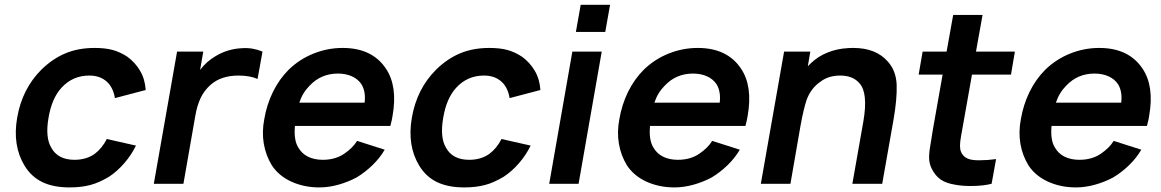

<svg xmlns="http://www.w3.org/2000/svg" viewBox="-20 -782 4939 817"><path d="M469 -364.5Q461.5 -410 434.5 -434.5Q405.5 -460.5 360.5 -460.5Q289.5 -460.5 242.5 -409.5Q200.5 -364.5 186.5 -281Q172 -197.5 198 -154Q226 -102 297 -102Q347 -102 382.5 -127Q414 -150.5 434.5 -190.5L558.5 -162.5Q539.5 -123 509.2 -88Q479 -53 444 -30Q423 -17.5 403.5 -8.8Q384 0 365 5Q326.5 15.5 276 15.5Q207 15.5 160 -7.2Q113 -30 84.5 -77Q32.5 -162.5 53 -281Q74 -403.5 156 -485.5Q204 -532.5 258.8 -555.2Q313.5 -578 382.5 -578Q427.5 -578 459 -569.5Q491 -561 522 -540.5Q555 -516.5 576 -481Q597 -445.5 600 -399Z M1097 -562.5 1076 -446Q1043 -460.5 995 -460.5Q920.5 -460.5 876 -421Q849 -397 834 -365.5Q819 -334 811.5 -291.5L760.5 0H634.5L733.5 -562.5H845L831.5 -484.5Q858.5 -520.5 898 -543.5Q949.5 -574.5 1011.5 -577Q1054.5 -580 1097 -562.5Z M1249.5 -154Q1264 -128.5 1290.8 -115.2Q1317.5 -102 1353.5 -102Q1407 -102 1445 -128Q1462.5 -140 1476.2 -153.5Q1490 -167 1499.5 -182.5L1617 -145Q1596 -109 1564.2 -78.5Q1532.5 -48 1497.5 -27Q1461 -7.5 1419.8 4Q1378.5 15.5 1339 15.5Q1274 15.5 1220 -9Q1166.5 -33.5 1137 -78Q1111 -120.5 1102.5 -170.5Q1094 -220.5 1104.5 -275Q1115 -337 1141.5 -391Q1168 -445 1208.5 -485.5Q1255 -530.5 1314.5 -554.2Q1374 -578 1438 -578Q1564 -578 1622.5 -489.5Q1672.5 -415 1650.5 -289.5Q1649.5 -282.5 1647.2 -271.5Q1645 -260.5 1641 -246H1235Q1229.5 -185.5 1249.5 -154ZM1297.5 -417.5Q1267.5 -387.5 1253.5 -345H1531.5Q1537 -391 1519 -422Q1504.5 -445 1478 -457Q1451.5 -469 1418 -469Q1346 -469 1297.5 -417.5Z M2148.5 -364.5Q2141 -410 2114 -434.5Q2085 -460.5 2040 -460.5Q1969 -460.5 1922 -409.5Q1880 -364.5 1866 -281Q1851.5 -197.5 1877.5 -154Q1905.5 -102 1976.5 -102Q2026.5 -102 2062 -127Q2093.5 -150.5 2114 -190.5L2238 -162.5Q2219 -123 2188.8 -88Q2158.5 -53 2123.5 -30Q2102.5 -17.5 2083 -8.8Q2063.5 0 2044.5 5Q2006 15.5 1955.5 15.5Q1886.5 15.5 1839.5 -7.2Q1792.5 -30 1764 -77Q1712 -162.5 1732.5 -281Q1753.5 -403.5 1835.5 -485.5Q1883.5 -532.5 1938.2 -555.2Q1993 -578 2062 -578Q2107 -578 2138.5 -569.5Q2170.5 -561 2201.5 -540.5Q2234.5 -516.5 2255.5 -481Q2276.5 -445.5 2279.5 -399Z M2576 -761.5 2555.5 -646H2430.5L2451 -761.5ZM2540.5 -562.5 2442 0H2317L2415.5 -562.5Z M2760.5 -154Q2775 -128.5 2801.8 -115.2Q2828.5 -102 2864.5 -102Q2918 -102 2956 -128Q2973.5 -140 2987.2 -153.5Q3001 -167 3010.5 -182.5L3128 -145Q3107 -109 3075.2 -78.5Q3043.5 -48 3008.5 -27Q2972 -7.5 2930.8 4Q2889.5 15.5 2850 15.5Q2785 15.5 2731 -9Q2677.5 -33.5 2648 -78Q2622 -120.5 2613.5 -170.5Q2605 -220.5 2615.5 -275Q2626 -337 2652.5 -391Q2679 -445 2719.5 -485.5Q2766 -530.5 2825.5 -554.2Q2885 -578 2949 -578Q3075 -578 3133.5 -489.5Q3183.5 -415 3161.5 -289.5Q3160.5 -282.5 3158.2 -271.5Q3156 -260.5 3152 -246H2746Q2740.5 -185.5 2760.5 -154ZM2808.5 -417.5Q2778.5 -387.5 2764.5 -345H3042.5Q3048 -391 3030 -422Q3015.5 -445 2989 -457Q2962.5 -469 2929 -469Q2857 -469 2808.5 -417.5Z M3782 -272 3734 0H3607L3654 -266.5Q3674.5 -387 3637 -428Q3609 -460.5 3555 -460.5Q3505.5 -460.5 3471.5 -434.5Q3430.5 -407 3412 -356Q3406.5 -340 3399.8 -312.2Q3393 -284.5 3386 -245L3343.5 0H3217.5L3316.5 -562.5H3428L3417.5 -500L3431 -513.5Q3462.5 -543.5 3503.2 -559.2Q3544 -575 3586 -577Q3590 -577.5 3596.2 -577.8Q3602.5 -578 3611 -578Q3706.5 -578 3757 -521Q3793 -482 3795.5 -421Q3797.5 -360.5 3782 -272Z M4075.5 -236.5Q4074.5 -227.5 4069.5 -203Q4065 -177.5 4065 -161.8Q4065 -146 4069.5 -135.5Q4082.5 -104.5 4124.5 -101Q4128.5 -100.5 4134.2 -100.2Q4140 -100 4148.5 -100Q4164.5 -100 4182 -101.2Q4199.5 -102.5 4218.5 -105L4199.5 0Q4163 9.5 4110 9.5Q4073.5 9.5 4044.5 4Q4006 -2 3982.5 -18.2Q3959 -34.5 3943.5 -66.5Q3933 -88.5 3933.5 -115Q3934 -141.5 3941.5 -180L3949.5 -230L3991 -464.5H3889L3906 -562.5H4008L4036 -718.5H4161L4133 -562.5H4298.5L4282 -464.5H4116Z M4469 -154Q4483.5 -128.5 4510.2 -115.2Q4537 -102 4573 -102Q4626.5 -102 4664.5 -128Q4682 -140 4695.8 -153.5Q4709.5 -167 4719 -182.5L4836.5 -145Q4815.5 -109 4783.8 -78.5Q4752 -48 4717 -27Q4680.5 -7.5 4639.2 4Q4598 15.5 4558.5 15.5Q4493.5 15.5 4439.5 -9Q4386 -33.5 4356.5 -78Q4330.5 -120.5 4322 -170.5Q4313.5 -220.5 4324 -275Q4334.5 -337 4361 -391Q4387.5 -445 4428 -485.5Q4474.5 -530.5 4534 -554.2Q4593.5 -578 4657.5 -578Q4783.5 -578 4842 -489.5Q4892 -415 4870 -289.5Q4869 -282.5 4866.8 -271.5Q4864.5 -260.5 4860.5 -246H4454.5Q4449 -185.5 4469 -154ZM4517 -417.5Q4487 -387.5 4473 -345H4751Q4756.5 -391 4738.5 -422Q4724 -445 4697.5 -457Q4671 -469 4637.5 -469Q4565.5 -469 4517 -417.5Z"/></svg>

Font: Russisch Sans
Style: Bold Italic
Weight: 700
Italic angle: -10°
Designer: Michael Sharanda (font) & Cristiano Sobral (main changes)
Foundry: Michael Sharanda
Version: Version 2.00;September 8, 2020;FontCreator 13.0.0.2681 64-bi